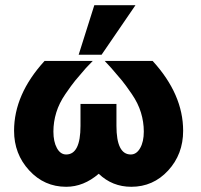

<svg xmlns="http://www.w3.org/2000/svg" viewBox="-20 -706 773 737"><path d="M282 -496 342 -686H500L370 -496ZM34 -204Q34 -344 151 -472H336L310 -445Q283 -414 269 -397Q255 -380 231 -345Q207 -310 196 -274Q185 -238 185 -201Q185 -162 198.5 -137.5Q212 -113 234 -113Q289 -113 289 -223V-307H427V-223Q427 -113 482 -113Q504 -113 518 -137.5Q532 -162 532 -201Q532 -238 521 -274Q510 -310 486 -345Q462 -380 448 -397Q434 -414 407 -445L382 -472H566Q683 -344 683 -204Q683 -114 625.5 -51.5Q568 11 484 11Q411 11 359 -39Q301 11 234 11Q150 11 92 -52Q34 -115 34 -204Z"/></svg>

Font: Coval
Style: Black
Weight: 1000
Foundry: Context Ltd
Version: Version 001.000